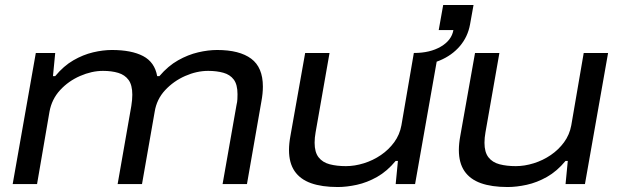

<svg xmlns="http://www.w3.org/2000/svg" viewBox="-20 -740 2496 772"><path d="M31 0 124 -527H202L193 -434H202Q236 -475 275 -497.5Q314 -520 354 -529.5Q394 -539 430 -539Q509 -539 555.5 -514.5Q602 -490 612 -434H621Q656 -475 696 -497.5Q736 -520 776.5 -529.5Q817 -539 853 -539Q943 -539 990 -504Q1037 -469 1037 -392Q1037 -378 1035.5 -363Q1034 -348 1031 -332L973 0H875L931 -318Q934 -330 934.5 -341Q935 -352 935 -361Q935 -400 920 -420Q905 -440 878 -447.5Q851 -455 817 -455Q771 -455 724.5 -434.5Q678 -414 644 -377.5Q610 -341 602 -291L551 0H453L508 -314Q510 -327 511 -338Q512 -349 512 -359Q512 -398 497 -418.5Q482 -439 455.5 -447Q429 -455 394 -455Q349 -455 302 -434.5Q255 -414 221.5 -377.5Q188 -341 179 -291L129 0Z M1338 12Q1274 12 1230.5 -3.5Q1187 -19 1164.5 -52Q1142 -85 1142 -137Q1142 -150 1143.5 -164.5Q1145 -179 1148 -195L1207 -527H1305L1249 -208Q1247 -197 1246 -186.5Q1245 -176 1245 -166Q1245 -128 1261 -107.5Q1277 -87 1305.5 -79.5Q1334 -72 1371 -72Q1406 -72 1443 -83.5Q1480 -95 1511.5 -116.5Q1543 -138 1565 -168Q1587 -198 1594 -236L1644 -527H1742L1649 0H1571L1580 -93H1571Q1536 -51 1496 -28.5Q1456 -6 1415 3Q1374 12 1338 12ZM1636 -476 1645 -527Q1709 -527 1752.5 -552.5Q1796 -578 1803 -619H1744L1762 -720H1884L1870 -642Q1861 -592 1829 -554.5Q1797 -517 1747.5 -496.5Q1698 -476 1636 -476Z M2021 12Q1957 12 1913.5 -3.5Q1870 -19 1847.5 -52Q1825 -85 1825 -137Q1825 -150 1826.5 -164.5Q1828 -179 1831 -195L1890 -527H1988L1932 -208Q1930 -197 1929 -186.5Q1928 -176 1928 -166Q1928 -128 1944 -107.5Q1960 -87 1988.5 -79.5Q2017 -72 2054 -72Q2089 -72 2126 -83.5Q2163 -95 2194.5 -116.5Q2226 -138 2248 -168Q2270 -198 2277 -236L2327 -527H2425L2332 0H2254L2263 -93H2254Q2219 -51 2179 -28.5Q2139 -6 2098 3Q2057 12 2021 12Z"/></svg>

Font: Archivo Expanded
Style: Italic
Weight: 400
Width: 7
Italic angle: -10°
Designer: Hector Gatti
Foundry: Omnibus-Type
Version: Version 2.001